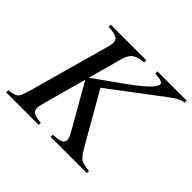

<svg xmlns="http://www.w3.org/2000/svg" viewBox="-153 -841 1029 1029"><g transform="rotate(45 361.0 -326.5)"><path d="M722 -653V-637Q694 -637 645 -600L347 -375L515 -82Q538 -42 555 -31.5Q572 -21 619 -16V0H344V-16L373 -19Q419 -23 419 -51Q419 -57 417.5 -64Q416 -71 411 -80.5Q406 -90 403 -95.5Q400 -101 392 -115Q384 -129 382 -133L259 -348L194 -111Q183 -73 183 -60Q183 -37 197.5 -28.5Q212 -20 254 -16V0H7V-16Q50 -21 63 -33Q76 -45 88 -87L212 -532Q226 -582 226 -594Q226 -615 209 -625Q192 -635 147 -637V-653H417V-637Q375 -634 352 -618.5Q329 -603 318 -563L265 -369L418 -478Q561 -579 561 -615Q561 -630 525 -634L501 -637V-653Z"/></g></svg>

Font: STIX
Style: Italic
Weight: 400
Italic angle: -16.33°
Designer: MicroPress Inc., with final additions and corrections provided by Coen Hoffman, Elsevier (retired)
Version: Version 1.1.1